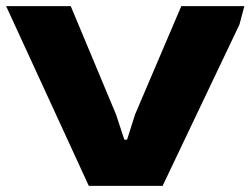

<svg xmlns="http://www.w3.org/2000/svg" viewBox="-20 -607 818 627"><path d="M270 0 0 -587H211L359 -233L386 -151H395L421 -233L572 -587H778L762 -527L511 0Z"/></svg>

Font: Goldman
Style: Bold
Weight: 700
Designer: Jaikishan Patel
Version: Version 1.000; ttfautohint (v1.8.3)